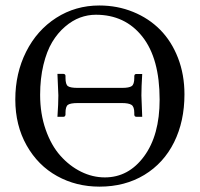

<svg xmlns="http://www.w3.org/2000/svg" viewBox="-20 -678 739 710"><path d="M431.2 -353Q457.5 -353 467 -359.6Q476.6 -366.2 476.6 -390.1V-396.5Q477.1 -404.3 483.4 -404.3H505.9Q502.9 -356 502.9 -325.2L505.9 -246.1H484.4Q477.1 -246.1 476.6 -253.9V-260.7Q476.6 -283.7 466.1 -290.3Q455.6 -296.9 431.2 -296.9H267.6Q240.7 -296.9 231.4 -290.5Q222.2 -284.2 222.2 -260.7V-253.9Q221.2 -246.1 214.4 -246.1H192.4Q195.8 -294.4 195.8 -325.2L192.4 -404.8H214.4Q222.2 -404.3 222.2 -397V-390.1Q222.2 -365.7 231.2 -359.4Q240.2 -353 267.6 -353ZM334.5 -623.5Q304.7 -623.5 276.1 -613Q247.6 -602.5 220.5 -579.3Q193.4 -556.2 173.1 -522.5Q152.8 -488.8 140.6 -438.2Q128.4 -387.7 128.4 -327.1Q128.4 -257.3 148.9 -198.7Q169.4 -140.1 203.4 -102.1Q237.3 -64 279.8 -43Q322.3 -22 367.7 -22Q455.6 -22 512.9 -100.1Q570.3 -178.2 570.3 -309.6Q570.3 -461.9 506.3 -542.7Q442.4 -623.5 334.5 -623.5ZM662.1 -329.1Q662.1 -229.5 623.8 -152.1Q585.4 -74.7 513.7 -31.2Q441.9 12.2 348.1 12.2Q261.7 12.2 191.2 -26.9Q120.6 -65.9 78.6 -140.1Q36.6 -214.4 36.6 -310.1Q36.6 -407.2 76.7 -486.8Q116.7 -566.4 188 -612.1Q259.3 -657.7 347.2 -657.7Q414.1 -657.7 472.2 -634Q530.3 -610.4 572.3 -567.9Q614.3 -525.4 638.2 -463.9Q662.1 -402.3 662.1 -329.1Z"/></svg>

Font: Libertinage
Style: b
Weight: 400
Designer: OSP
Foundry: OSP
Version: Version 1.0; 2008; OFL relea